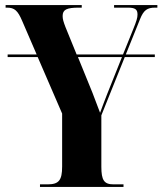

<svg xmlns="http://www.w3.org/2000/svg" viewBox="-20 -734 638 754"><path d="M137 0H465V-10H426C389 -10 378 -26 378 -79V-281L470 -510H588V-520H474L530 -659C544 -694 558 -704 589 -704H598V-714H428V-704H482C511 -704 520 -697 520 -677C520 -664 516 -651 503 -619L463 -520H281L237 -628C229 -649 226 -659 226 -671C226 -696 241 -704 290 -704H301V-714H2V-704H8C37 -704 50 -692 67 -652L124 -520H10V-510H128L224 -288V-80C224 -26 211 -10 167 -10H137ZM343 -370 286 -510H459L401 -365C392 -341 381 -314 373 -291C361 -323 352 -346 343 -370Z"/></svg>

Font: Noto Serif Display ExtraCondensed ExtraBold
Style: Regular
Weight: 800
Width: 2
Designer: Monotype Design Team
Foundry: Monotype Imaging Inc.
Version: Version 2.009